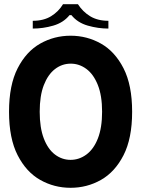

<svg xmlns="http://www.w3.org/2000/svg" viewBox="-20 -882 673 914"><path d="M23 -350Q23 -477 64 -557Q105 -637 171.5 -674.5Q238 -712 316 -712Q394 -712 460.5 -674.5Q527 -637 568 -557Q609 -477 609 -350Q609 -223 568 -143Q527 -63 460.5 -25.5Q394 12 316 12Q238 12 171.5 -25.5Q105 -63 64 -143Q23 -223 23 -350ZM169 -350Q169 -274 188.5 -223Q208 -172 241.5 -146.5Q275 -121 316 -121Q357 -121 391.5 -146.5Q426 -172 446 -223Q466 -274 466 -350Q466 -427 445.5 -478Q425 -529 391 -554Q357 -579 317 -579Q275 -579 241.5 -553Q208 -527 188.5 -476.5Q169 -426 169 -350ZM280 -862H351Q374 -826 409.5 -804.5Q445 -783 496 -783V-746Q447 -746 398 -760Q349 -774 320 -810H311Q282 -774 233.5 -760Q185 -746 136 -746V-783Q188 -783 223.5 -805Q259 -827 280 -862Z"/></svg>

Font: Phudu Light SemiBold
Style: Regular
Weight: 600
Version: Version 1.005;gftools[0.9.23]